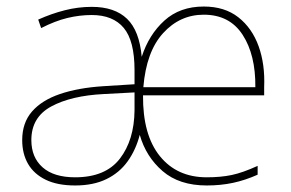

<svg xmlns="http://www.w3.org/2000/svg" viewBox="-20 -558 890 588"><path d="M604 -538Q668 -538 710 -505Q752 -472 772 -416.5Q792 -361 789 -291V-266H418Q417 -145 469.5 -80Q522 -15 613 -15Q656 -15 689.5 -22Q723 -29 769 -50V-23Q731 -6 693.5 2Q656 10 613 10Q529 10 478 -34Q427 -78 408 -145Q396 -99 371 -64Q346 -29 306 -9.5Q266 10 210 10Q156 10 120 -7.5Q84 -25 66 -56Q48 -87 48 -129Q48 -182 78 -216.5Q108 -251 163.5 -270Q219 -289 296 -294L392 -300V-343Q392 -433 359 -472.5Q326 -512 261 -512Q224 -512 186.5 -503Q149 -494 106 -472L97 -498Q137 -516 178 -526.5Q219 -537 261 -537Q331 -537 369 -500.5Q407 -464 414 -384Q436 -452 483.5 -495Q531 -538 604 -538ZM298 -270Q198 -265 137 -232Q76 -199 76 -129Q76 -76 110.5 -45.5Q145 -15 210 -15Q303 -15 347 -72Q391 -129 392 -220V-275ZM604 -513Q531 -513 479.5 -456.5Q428 -400 419 -291H762Q763 -390 723 -451.5Q683 -513 604 -513Z"/></svg>

Font: Noto Sans Cham Thin
Style: Regular
Weight: 250
Version: Version 2.002